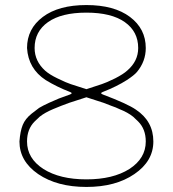

<svg xmlns="http://www.w3.org/2000/svg" viewBox="-20 -730 684 760"><path d="M57 -170Q60 -211 70 -235.5Q80 -260 105 -280L135 -303Q150 -312 174 -323Q180 -326 213 -340L257 -356Q270 -361 257 -366Q205 -386 161 -413Q92 -458 87 -540Q87 -616 149.5 -663Q212 -710 322 -710Q432 -710 494.5 -663Q557 -616 557 -540Q557 -487 522 -445Q511 -432 482 -413Q443 -388 387 -366Q374 -361 387 -356Q485 -319 518 -296Q587 -250 587 -170Q587 -92 512 -41Q438 10 322 10Q206 10 131 -41Q57 -92 57 -170ZM87 -170Q87 -103 152 -61Q217 -20 322 -20Q427 -20 492 -61Q557 -103 557 -170Q557 -219 527 -249L507 -268Q486 -285 453 -298Q439 -305 421 -311L390 -323L356 -334L322 -345L288 -334L254 -323L222 -311Q214 -308 190 -298Q157 -284 137 -268L117 -249Q87 -219 87 -170ZM117 -540Q117 -488 159 -450Q176 -435 207 -420Q244 -402 260 -397L322 -377L383 -397Q399 -402 436 -420Q469 -437 484 -451Q527 -488 527 -540Q527 -605 474 -642.5Q421 -680 322 -680Q223 -680 170 -642.5Q117 -605 117 -540Z"/></svg>

Font: ClassicType
Style: Regular
Weight: 400
Version: Version 1.004